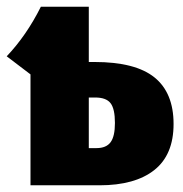

<svg xmlns="http://www.w3.org/2000/svg" viewBox="-26 -553 545 573"><path d="M492 -183Q492 -91 434.5 -45.5Q377 0 271 0H65V-331L-6 -385Q53 -447 96 -533H239V-368H256Q378 -368 435 -322Q492 -276 492 -183ZM317 -186Q317 -228 304 -245Q291 -262 258 -262H239V-111H262Q291 -111 304 -128.5Q317 -146 317 -186Z"/></svg>

Font: Fira Sans Condensed ExtraBold
Style: Regular
Weight: 800
Width: 3
Designer: Carrois Corporate & Edenspiekermann AG
Foundry: Carrois Corporate GbR & Edenspiekermann AG
Version: Version 4.203